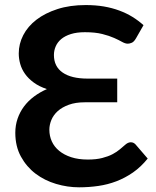

<svg xmlns="http://www.w3.org/2000/svg" viewBox="-20 -752 634 778"><path d="M531.5 -597.5Q523 -582.5 514 -578.8Q505 -575 498 -575Q487.5 -575 474.8 -582.2Q462 -589.5 442.5 -598.2Q423 -607 394.5 -614.2Q366 -621.5 324 -621.5Q291 -621.5 267.2 -614Q243.5 -606.5 228.2 -593.8Q213 -581 205.8 -564.2Q198.5 -547.5 198.5 -529Q198.5 -482.5 233.8 -458Q269 -433.5 335 -433.5H455V-337.5H323.5Q286 -337.5 258.8 -327.5Q231.5 -317.5 214 -301.8Q196.5 -286 188.2 -266Q180 -246 180 -226.5Q180 -201 190 -179Q200 -157 219.8 -140.8Q239.5 -124.5 268.5 -115Q297.5 -105.5 336 -105.5Q370 -105.5 394.2 -111.8Q418.5 -118 436 -127.2Q453.5 -136.5 465.8 -147Q478 -157.5 487.5 -165.5Q492.5 -170 498.2 -172.8Q504 -175.5 510 -175.5Q521 -175.5 529 -167L578.5 -109.5Q551 -75.5 519 -53.2Q487 -31 451.8 -17.5Q416.5 -4 378.2 1.5Q340 7 300.5 7Q253.5 7 207.2 -6.8Q161 -20.5 124.2 -48.2Q87.5 -76 64.8 -117.5Q42 -159 42 -214Q42 -244 51.2 -271Q60.5 -298 77.2 -320.5Q94 -343 117.8 -360.8Q141.5 -378.5 170 -391Q138.5 -401.5 116.8 -417.5Q95 -433.5 81.5 -452.5Q68 -471.5 62 -492.8Q56 -514 56 -535.5Q56 -574 74.2 -609.5Q92.5 -645 127.5 -672Q162.5 -699 212.8 -715.2Q263 -731.5 327.5 -731.5Q367 -731.5 400.8 -725.8Q434.5 -720 463.5 -709.2Q492.5 -698.5 516.8 -683.5Q541 -668.5 561.5 -650Z"/></svg>

Font: Lato
Style: Bold
Weight: 700
Designer: Lukasz Dziedzic
Foundry: tyPoland Lukasz Dziedzic
Version: Version 2.007; 2014-02-27